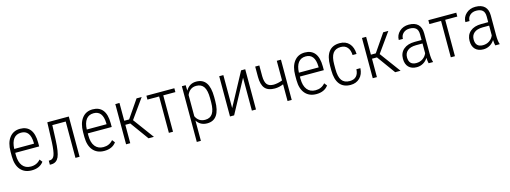

<svg xmlns="http://www.w3.org/2000/svg" viewBox="-10 -1385 6471 2434"><g transform="rotate(-15 3225.0 -167.5)"><path d="M246.6 9.8Q153.3 9.8 100.6 -51.3Q47.9 -112.3 46.9 -225.1V-289.6Q46.9 -405.8 97.7 -471.9Q148.4 -538.1 237.3 -538.1Q323.2 -538.1 368.4 -481.9Q413.6 -425.8 414.6 -310.1V-259.3H100.6V-229.5Q100.6 -138.7 139.4 -89.4Q178.2 -40 249 -40Q327.1 -40 375.5 -97.2L403.8 -61Q352.1 9.8 246.6 9.8ZM237.3 -487.3Q173.3 -487.3 138.9 -442.1Q104.5 -397 101.1 -310.1H360.4V-324.2Q356.4 -487.3 237.3 -487.3Z M875.5 -528.3V0H821.3V-477.1H645.5L637.7 -281.2Q631.3 -126 602.8 -64.2Q574.2 -2.4 510.3 0H485.4V-53.2L501 -53.7Q543 -55.7 560.5 -102.8Q578.1 -149.9 584 -269L593.3 -528.3Z M1198.7 9.8Q1105.5 9.8 1052.7 -51.3Q1000 -112.3 999 -225.1V-289.6Q999 -405.8 1049.8 -471.9Q1100.6 -538.1 1189.5 -538.1Q1275.4 -538.1 1320.6 -481.9Q1365.7 -425.8 1366.7 -310.1V-259.3H1052.7V-229.5Q1052.7 -138.7 1091.6 -89.4Q1130.4 -40 1201.2 -40Q1279.3 -40 1327.6 -97.2L1356 -61Q1304.2 9.8 1198.7 9.8ZM1189.5 -487.3Q1125.5 -487.3 1091.1 -442.1Q1056.6 -397 1053.2 -310.1H1312.5V-324.2Q1308.6 -487.3 1189.5 -487.3Z M1605.5 -241.2H1540.5V0H1485.8V-528.3H1540.5V-294.4H1604.5L1764.6 -528.3H1832L1649.9 -272.9L1851.1 0H1780.3Z M2260.7 -477.5H2101.6V0H2047.4V-477.5H1894V-528.3H2260.7Z M2719.7 -239.3Q2719.7 -117.2 2677.2 -53.7Q2634.8 9.8 2550.3 9.8Q2458.5 9.8 2413.1 -63.5V203.1H2359.4V-528.3H2409.2L2411.6 -456.1Q2458.5 -538.1 2548.8 -538.1Q2634.3 -538.1 2676.8 -477.5Q2719.2 -417 2719.7 -292.5ZM2665.5 -288.6Q2665.5 -390.1 2634 -438Q2602.5 -485.8 2535.6 -485.8Q2449.7 -485.8 2413.1 -398.4V-120.1Q2449.7 -40.5 2536.6 -40.5Q2602.1 -40.5 2633.5 -88.4Q2665 -136.2 2665.5 -235.8Z M3136.7 -528.3H3190.9V0H3136.7V-432.1L2903.8 0H2849.6V-528.3H2903.8V-95.7Z M3659.7 0H3605V-219.7Q3547.4 -195.3 3491.7 -195.3Q3402.8 -195.3 3362.5 -242.9Q3322.3 -290.5 3321.8 -391.6V-528.3H3376V-387.7Q3377 -311.5 3403.6 -278.8Q3430.2 -246.1 3491.7 -246.1Q3547.4 -248 3605 -270.5V-528.3H3659.7Z M3982.4 9.8Q3889.2 9.8 3836.4 -51.3Q3783.7 -112.3 3782.7 -225.1V-289.6Q3782.7 -405.8 3833.5 -471.9Q3884.3 -538.1 3973.1 -538.1Q4059.1 -538.1 4104.2 -481.9Q4149.4 -425.8 4150.4 -310.1V-259.3H3836.4V-229.5Q3836.4 -138.7 3875.2 -89.4Q3914.1 -40 3984.9 -40Q4063 -40 4111.3 -97.2L4139.6 -61Q4087.9 9.8 3982.4 9.8ZM3973.1 -487.3Q3909.2 -487.3 3874.8 -442.1Q3840.3 -397 3836.9 -310.1H4096.2V-324.2Q4092.3 -487.3 3973.1 -487.3Z M4432.6 -40.5Q4489.3 -40.5 4519.5 -72.3Q4549.8 -104 4552.2 -163.6H4604.5Q4600.6 -82.5 4552.7 -36.4Q4504.9 9.8 4432.6 9.8Q4338.4 9.8 4290.3 -50.5Q4242.2 -110.8 4241.2 -229.5V-293.9Q4241.2 -415 4289.3 -476.6Q4337.4 -538.1 4432.1 -538.1Q4510.7 -538.1 4556.2 -488.5Q4601.6 -439 4604.5 -350.1H4552.2Q4549.8 -415.5 4519 -451.4Q4488.3 -487.3 4432.1 -487.3Q4361.8 -487.3 4328.9 -439.9Q4295.9 -392.6 4295.9 -294.4V-234.4Q4295.9 -132.8 4329.1 -86.7Q4362.3 -40.5 4432.6 -40.5Z M4842.8 -241.2H4777.8V0H4723.1V-528.3H4777.8V-294.4H4841.8L5002 -528.3H5069.3L4887.2 -272.9L5088.4 0H5017.6Z M5456.5 0Q5449.2 -25.4 5446.8 -73.2Q5422.4 -33.7 5384 -12Q5345.7 9.8 5300.8 9.8Q5232.4 9.8 5194.3 -28.8Q5156.2 -67.4 5156.2 -138.7Q5156.2 -216.3 5209.2 -261.7Q5262.2 -307.1 5355.5 -307.6H5446.3V-381.3Q5446.3 -438 5418.2 -462.6Q5390.1 -487.3 5335.9 -487.3Q5285.6 -487.3 5253.4 -458Q5221.2 -428.7 5221.2 -382.3L5167 -382.8Q5167 -447.8 5215.8 -492.9Q5264.6 -538.1 5338.4 -538.1Q5418 -538.1 5459 -498Q5500 -458 5500 -381.3V-122.1Q5500 -44.4 5514.2 -5.9V0ZM5307.6 -42.5Q5355.5 -42.5 5392.3 -67.4Q5429.2 -92.3 5446.3 -133.8V-262.2H5360.4Q5286.1 -261.2 5248.5 -229.2Q5210.9 -197.3 5210.9 -143.1Q5210.9 -42.5 5307.6 -42.5Z M5960.9 -477.5H5801.8V0H5747.6V-477.5H5594.2V-528.3H5960.9Z M6331.1 0Q6323.7 -25.4 6321.3 -73.2Q6296.9 -33.7 6258.5 -12Q6220.2 9.8 6175.3 9.8Q6106.9 9.8 6068.8 -28.8Q6030.8 -67.4 6030.8 -138.7Q6030.8 -216.3 6083.7 -261.7Q6136.7 -307.1 6230 -307.6H6320.8V-381.3Q6320.8 -438 6292.7 -462.6Q6264.6 -487.3 6210.4 -487.3Q6160.2 -487.3 6127.9 -458Q6095.7 -428.7 6095.7 -382.3L6041.5 -382.8Q6041.5 -447.8 6090.3 -492.9Q6139.2 -538.1 6212.9 -538.1Q6292.5 -538.1 6333.5 -498Q6374.5 -458 6374.5 -381.3V-122.1Q6374.5 -44.4 6388.7 -5.9V0ZM6182.1 -42.5Q6230 -42.5 6266.8 -67.4Q6303.7 -92.3 6320.8 -133.8V-262.2H6234.9Q6160.6 -261.2 6123 -229.2Q6085.4 -197.3 6085.4 -143.1Q6085.4 -42.5 6182.1 -42.5Z"/></g></svg>

Font: Roboto Condensed Light
Style: Regular
Weight: 300
Designer: Google
Version: Version 2.134; 2016